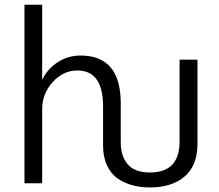

<svg xmlns="http://www.w3.org/2000/svg" viewBox="-20 -779 932 816"><path d="M84 0V-758.8H159.2V-441.4H160.2Q182.6 -487.3 226.1 -515.1Q269.5 -543 322.3 -543Q493.2 -543 493.2 -339.8V-173.8Q493.2 -115.2 522.9 -80.6Q552.7 -45.9 617.2 -45.9Q743.2 -45.9 743.2 -177.7V-525.4H819.3V-168Q819.3 -76.2 765.1 -29.3Q710.9 17.6 617.2 17.6Q578.1 17.6 544.4 8.8Q510.7 0 481.4 -19.5Q452.1 -39.1 435.1 -75.2Q418 -111.3 418 -161.1V-327.1Q418 -479.5 308.6 -479.5Q248 -479.5 203.1 -429.2Q158.2 -378.9 159.2 -311.5V0Z"/></svg>

Font: Batunionen A1
Style: Regular
Weight: 400
Designer: HanYang I&C Co.,Ltd.
Foundry: HanYang I&C Co.,Ltd.
Version: Version 2.50; ttfautohint (v1.6)